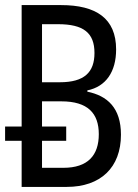

<svg xmlns="http://www.w3.org/2000/svg" viewBox="-20 -734 540 754"><path d="M65 0H242C375 0 455 -76 455 -205C455 -311 401 -358 323 -374V-379C396 -394 436 -452 436 -540C436 -662 357 -714 220 -714H65V-237H0V-181H65ZM215 -411H145V-639H208C308 -639 351 -605 351 -526C351 -450 311 -411 215 -411ZM229 -75H145V-181H240V-237H145V-336H221C325 -336 368 -289 368 -207C368 -124 325 -75 229 -75Z"/></svg>

Font: Noto Sans Mono ExtraCondensed
Style: Regular
Weight: 400
Width: 2
Designer: Monotype Design Team
Foundry: Monotype Imaging Inc.
Version: Version 2.014